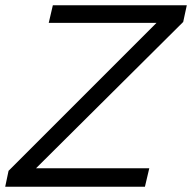

<svg xmlns="http://www.w3.org/2000/svg" viewBox="-31 -710 730 730"><path d="M-11.2 0 1.5 -60.5 564 -623H154.3L169.9 -689.9H679.2L665.5 -626.5L106 -70.3H536.6L520 0Z"/></svg>

Font: Acari Sans
Style: Italic
Weight: 400
Italic angle: -13°
Designer: Alfredo Marco Pradil and Stefan Peev
Foundry: Hanken Design Co.
Version: Version 1.045;January 11, 2019;FontCreator 11.5.0.2425 64-bi